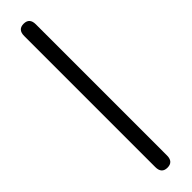

<svg xmlns="http://www.w3.org/2000/svg" viewBox="75 -699 698 698"><g transform="rotate(45 423.5 -350.0)"><path d="M759 -380Q792 -380 792 -350Q792 -320 759 -320H85Q52 -320 52 -350Q52 -380 85 -380Z"/></g></svg>

Font: Yusei Magic
Style: Regular
Weight: 400
Designer: Tanukizamurai
Foundry: Yusei Magic Project
Version: Version 1.200